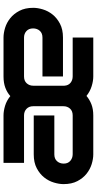

<svg xmlns="http://www.w3.org/2000/svg" viewBox="260 -828 568 1129"><g transform="rotate(-90 544.5 -264.0)"><path d="M1062.5 -353Q1062.5 -326.7 1053.2 -296.1Q1043.9 -265.6 1023.2 -239.5Q1002.4 -213.4 969 -195.8Q935.5 -178.2 887.7 -178.2H658.7V-298.8H887.7Q913.6 -298.8 927.5 -314.7Q941.4 -330.6 941.4 -354Q941.4 -378.9 925.8 -393.1Q910.2 -407.2 887.7 -407.2H658.7Q632.8 -407.2 618.7 -391.4Q604.5 -375.5 604.5 -353V-174.8V-169.9Q606 -146.5 621.6 -133.8Q637.2 -121.1 659.7 -121.1H887.7V0H658.7Q632.3 0 601.6 -9.5Q570.8 -19 544.4 -40Q523.4 -22 495.4 -11Q467.3 0 429.7 0H200.7Q174.3 0 143.8 -9.3Q113.3 -18.6 87.2 -39.3Q61 -60.1 43.5 -93.5Q25.9 -127 25.9 -174.8Q25.9 -201.2 35.2 -231.9Q44.4 -262.7 65.2 -288.8Q85.9 -314.9 119.4 -332.5Q152.8 -350.1 200.7 -350.1H429.7V-229H200.7Q174.8 -229 160.6 -213.1Q146.5 -197.3 146.5 -173.8Q146.5 -148.9 162.8 -135Q179.2 -121.1 201.7 -121.1H429.7Q455.6 -121.1 469.7 -136.7Q483.9 -152.3 483.9 -175.8V-353Q483.9 -377.9 468.5 -392.6Q453.1 -407.2 429.7 -407.2H150.9V-527.8H429.7Q456.1 -527.8 486.6 -518.6Q517.1 -509.3 543.5 -487.8Q564 -506.3 592.5 -517.1Q621.1 -527.8 658.7 -527.8H887.7Q914.1 -527.8 944.6 -518.6Q975.1 -509.3 1001.2 -488.5Q1027.3 -467.8 1044.9 -434.3Q1062.5 -400.9 1062.5 -353Z"/></g></svg>

Font: Audiowide
Style: Regular
Weight: 400
Version: Version 1.003